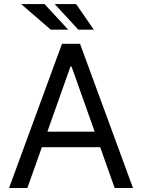

<svg xmlns="http://www.w3.org/2000/svg" viewBox="-20 -948 716 968"><path d="M117.9 0H25.6L292.6 -727.3H383.5L650.6 0H558.2L485.1 -206H191.1ZM218.8 -284.1H457.4L340.9 -612.2H335.2ZM323.9 -798.3H235.8L86.6 -927.6H204.5ZM453.1 -798.3H375L255.7 -927.6H363.6Z"/></svg>

Font: Inter UI
Style: Regular
Weight: 400
Designer: Rasmus Andersson
Foundry: rsms
Version: 3.2;8d6f07862